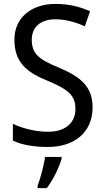

<svg xmlns="http://www.w3.org/2000/svg" viewBox="-20 -744 539 985"><path d="M455 -193C455 -298 396 -349 282 -397C178 -440 143 -468 143 -541C143 -602 185 -645 264 -645C317 -645 369 -630 415 -609L442 -686C395 -708 335 -724 265 -724C140 -724 53 -652 54 -540C54 -428 112 -375 221 -331C332 -285 367 -254 367 -185C367 -116 318 -68 226 -68C162 -68 93 -86 46 -109V-23C90 -1 153 10 225 10C365 10 455 -68 455 -193ZM296 70V61H211C206 103 186 175 173 209V221H220C253 179 285 111 296 70Z"/></svg>

Font: Noto Sans Lao SemiCondensed
Style: Regular
Weight: 400
Width: 4
Designer: Monotype Design Team
Foundry: Monotype Imaging Inc.
Version: Version 2.003